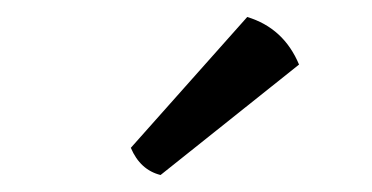

<svg xmlns="http://www.w3.org/2000/svg" viewBox="-20 -742 438 226"><path d="M134 -568 271 -722Q314 -709 332 -666L169 -536Q145 -542 134 -568Z"/></svg>

Font: Signika
Style: Light
Weight: 300
Designer: Anna Giedrys
Foundry: Anna Giedrys
Version: Version 1.001